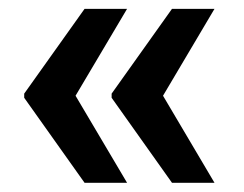

<svg xmlns="http://www.w3.org/2000/svg" viewBox="-20 -469 547 430"><path d="M264.6 -449.2 147.9 -252.4 34.2 -252.9V-259.3L169.4 -449.2ZM147.9 -256.8 264.6 -59.6H169.4L34.2 -250V-256.3ZM460.4 -449.2 343.8 -252.4 230 -252.9V-259.3L365.2 -449.2ZM343.8 -256.8 460.4 -59.6H365.2L230 -250V-256.3Z"/></svg>

Font: Roboto ExtraBold
Style: Regular
Weight: 800
Designer: Christian Robertson
Foundry: Google
Version: Version 3.009; 2024